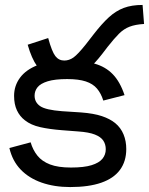

<svg xmlns="http://www.w3.org/2000/svg" viewBox="-20 -745 603 777"><path d="M234 -425Q205 -425 178.5 -436Q152 -447 130 -477.5Q108 -508 92 -564L175 -591Q190 -536 204 -518Q218 -500 240 -500Q260 -500 277.5 -512.5Q295 -525 327 -565L358 -605Q392 -649 420.5 -675Q449 -701 481 -713Q513 -725 557 -725L563 -648Q528 -646 504.5 -637Q481 -628 461.5 -608.5Q442 -589 416 -556L393 -526Q365 -490 340 -468Q315 -446 289.5 -435.5Q264 -425 234 -425ZM264 12Q200 12 148.5 -6Q97 -24 63.5 -59Q30 -94 18 -146L104 -169Q113 -138 131.5 -115Q150 -92 182.5 -79.5Q215 -67 267 -67Q320 -67 350.5 -76.5Q381 -86 394.5 -102.5Q408 -119 408 -141Q408 -161 398 -176Q388 -191 364 -200.5Q340 -210 297 -213L232 -218Q180 -222 142.5 -230.5Q105 -239 81 -258Q60 -274 48.5 -298.5Q37 -323 37 -357Q37 -398 61 -430.5Q85 -463 132.5 -481.5Q180 -500 252 -500Q318 -500 362.5 -487.5Q407 -475 436.5 -444.5Q466 -414 484 -360L398 -338Q389 -367 372.5 -386.5Q356 -406 327 -415.5Q298 -425 252 -425Q202 -425 173 -416Q144 -407 132 -392Q120 -377 120 -358Q120 -331 142.5 -315.5Q165 -300 231 -295L308 -290Q360 -286 392.5 -275Q425 -264 446 -247Q469 -228 480 -201Q491 -174 491 -142Q491 -92 465.5 -57.5Q440 -23 389.5 -5.5Q339 12 264 12Z"/></svg>

Font: hexutelugu05
Style: Book
Weight: 400
Designer: Jelle Bosma - Monotype Design Team
Foundry: Monotype Imaging Inc.
Version: Version 2.003